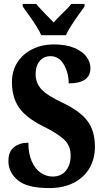

<svg xmlns="http://www.w3.org/2000/svg" viewBox="-20 -951 530 981"><path d="M23 -128Q23 -177 52 -199.5Q81 -222 125 -222Q125 -165 142.5 -126Q160 -87 188.5 -68Q217 -49 249 -49Q293 -49 317 -79Q341 -109 341 -156Q341 -206 308 -237.5Q275 -269 198 -307Q111 -351 76 -403Q41 -455 41 -531Q41 -589 69 -632.5Q97 -676 146 -700Q195 -724 256 -724Q317 -724 359 -706.5Q401 -689 421.5 -661.5Q442 -634 442 -603Q442 -525 331 -525Q331 -579 306 -621.5Q281 -664 238 -664Q204 -664 183 -639.5Q162 -615 162 -571Q162 -528 191 -495.5Q220 -463 304 -424Q393 -381 429 -330Q465 -279 465 -202Q465 -138 436 -90Q407 -42 354.5 -16Q302 10 232 10Q118 10 70.5 -30.5Q23 -71 23 -128ZM119 -886 96 -918V-931H165Q173 -920 214 -877Q231 -861 254 -836Q261 -845 298 -882Q303 -887 319.5 -903Q336 -919 344 -931H412V-918L389 -886Q332 -807 317 -771H191Q176 -807 119 -886Z"/></svg>

Font: Noto Serif CondExtraBold
Style: Regular
Weight: 800
Width: 3
Designer: Monotype Design Team
Foundry: Monotype Imaging Inc.
Version: Version 1.001